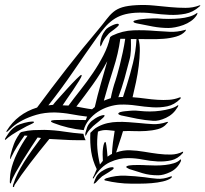

<svg xmlns="http://www.w3.org/2000/svg" viewBox="-41 -748 836 782"><path d="M760 -686Q751 -672 736.5 -662Q722 -652 705.5 -646Q689 -640 673 -637Q657 -634 645 -634Q614 -634 581 -640Q548 -646 515 -653Q513 -653 508 -655Q503 -657 503 -659Q501 -662 506.5 -664Q512 -666 514 -666Q521 -668 532.5 -669.5Q544 -671 557 -672Q570 -673 581.5 -673Q593 -673 601 -673Q623 -671 646.5 -671Q670 -671 691 -673Q712 -675 729.5 -680Q747 -685 758 -693Q764 -698 763 -693.5Q762 -689 760 -686ZM443 -648Q444 -645 436 -638Q428 -631 425 -629Q417 -623 409.5 -617.5Q402 -612 396 -604Q388 -595 382.5 -586Q377 -577 373 -566Q369 -559 369 -559Q367 -559 367 -566V-573Q369 -588 373.5 -600Q378 -612 388 -625Q392 -631 401 -636.5Q410 -642 419 -646Q428 -650 435 -651Q442 -652 443 -648ZM682 -311Q665 -282 635 -268Q605 -254 582 -256Q551 -258 517 -264.5Q483 -271 452 -278Q450 -279 445.5 -280.5Q441 -282 441 -285Q440 -287 444.5 -289.5Q449 -292 451 -292Q458 -294 468.5 -295Q479 -296 490.5 -297Q502 -298 512.5 -297.5Q523 -297 530 -296Q548 -294 569.5 -294Q591 -294 612.5 -297Q634 -300 652 -305Q670 -310 681 -318Q686 -322 685 -317.5Q684 -313 682 -311ZM771 -721Q745 -698 714 -692Q683 -686 649.5 -687.5Q616 -689 580.5 -693.5Q545 -698 510 -696Q481 -694 459 -687Q437 -680 419 -667Q401 -654 386 -636.5Q371 -619 355 -597Q306 -528 257.5 -457Q209 -386 156 -319L175 -321Q179 -327 196.5 -346.5Q214 -366 233.5 -387.5Q253 -409 270 -426Q287 -443 290 -443L292 -440Q291 -435 280.5 -418Q270 -401 256.5 -381Q243 -361 230.5 -343.5Q218 -326 214 -319Q220 -319 226 -318.5Q232 -318 238 -318Q261 -349 287.5 -382.5Q314 -416 338 -451.5Q362 -487 380.5 -523Q399 -559 407 -595Q407 -597 410 -599Q413 -601 416 -603Q458 -623 502.5 -624.5Q547 -626 592 -622Q621 -620 650.5 -618.5Q680 -617 712 -626Q717 -628 716.5 -626Q716 -624 714 -621Q701 -606 676.5 -599Q652 -592 624.5 -590Q597 -588 569.5 -588.5Q542 -589 523 -589Q529 -569 528.5 -540.5Q528 -512 524 -479.5Q520 -447 513 -414Q506 -381 499 -352Q526 -350 551.5 -346.5Q577 -343 601 -341.5Q625 -340 647.5 -341.5Q670 -343 690 -351Q695 -353 695 -350Q695 -347 693 -345Q669 -321 640 -315Q611 -309 579.5 -311Q548 -313 514.5 -318Q481 -323 448 -322Q426 -321 402 -313.5Q378 -306 357.5 -292.5Q337 -279 321.5 -260Q306 -241 300 -218Q268 -221 236.5 -228.5Q205 -236 177 -247Q175 -248 170.5 -250Q166 -252 167 -255Q167 -257 173.5 -258Q180 -259 182 -259Q196 -259 209.5 -259.5Q223 -260 237 -260Q254 -260 272 -259.5Q290 -259 308 -259Q310 -262 311 -266Q312 -270 314 -273Q281 -277 248.5 -283Q216 -289 181 -290Q140 -290 107.5 -280.5Q75 -271 50.5 -258Q26 -245 10.5 -231.5Q-5 -218 -11 -212Q-13 -211 -14 -211H-15V-213Q-15 -214 -14 -215Q29 -285 110 -310Q170 -391 231.5 -470Q293 -549 359 -627Q379 -651 392.5 -669Q406 -687 421 -699.5Q436 -712 457.5 -718.5Q479 -725 515 -727Q551 -729 585.5 -725.5Q620 -722 652.5 -719Q685 -716 715 -716Q745 -716 771 -726Q776 -728 774.5 -725Q773 -722 771 -721ZM704 -125Q683 -101 656.5 -95Q630 -89 600.5 -90.5Q571 -92 541 -98Q511 -104 482 -104Q445 -105 407 -87.5Q369 -70 342 -25Q341 -21 338 -21Q337 -21 337 -23Q337 -25 338 -26Q343 -35 346 -43Q349 -51 353 -59Q336 -94 330.5 -130Q325 -166 327 -207Q332 -212 340 -219.5Q348 -227 358 -232Q377 -242 397 -246.5Q417 -251 438.5 -251.5Q460 -252 481.5 -250.5Q503 -249 525 -247Q553 -244 581 -242.5Q609 -241 638 -251Q646 -253 643 -249.5Q640 -246 638 -244Q625 -228 602 -222Q579 -216 553.5 -214.5Q528 -213 504 -214Q480 -215 466 -214H460Q453 -190 445.5 -168.5Q438 -147 432 -127Q460 -137 488 -136Q517 -135 546 -130Q575 -125 602.5 -121.5Q630 -118 655.5 -118.5Q681 -119 703 -130Q705 -131 705 -129Q705 -127 704 -125ZM696 -97Q697 -96 696 -94Q695 -92 695 -90Q681 -61 653 -47.5Q625 -34 603 -34Q568 -34 540 -42.5Q512 -51 484 -60Q482 -62 478 -63.5Q474 -65 473 -68Q473 -70 477.5 -72Q482 -74 484 -74Q496 -76 519 -76Q542 -76 556 -75Q573 -74 593 -74Q613 -74 631.5 -76Q650 -78 666.5 -83Q683 -88 692 -97Q696 -101 696 -97ZM385 -277Q385 -274 378.5 -268Q372 -262 363.5 -255Q355 -248 347.5 -242Q340 -236 338 -234Q330 -226 323 -218.5Q316 -211 311 -200Q307 -191 306.5 -197.5Q306 -204 307 -207Q309 -215 313.5 -228.5Q318 -242 332 -255Q338 -260 346.5 -265.5Q355 -271 363.5 -274.5Q372 -278 378.5 -279Q385 -280 385 -277ZM659 -29Q660 -27 656 -23Q644 -14 622.5 -9Q601 -4 576.5 -2Q552 0 529 0Q506 0 492 0Q467 0 439.5 -3.5Q412 -7 392 -12Q390 -12 387 -13Q384 -14 384 -16Q384 -18 387 -19.5Q390 -21 392 -22Q430 -34 469.5 -32.5Q509 -31 549 -26Q574 -22 599.5 -20Q625 -18 653 -29Q659 -31 659 -29ZM422 -63Q422 -60 415.5 -55.5Q409 -51 401 -46Q393 -41 385.5 -36.5Q378 -32 375 -30Q367 -23 361.5 -17.5Q356 -12 349 -4Q347 -2 344.5 -1Q342 0 341 0V-1Q340 -2 341 -3Q346 -18 351.5 -28Q357 -38 371 -49Q377 -53 385.5 -57.5Q394 -62 402 -64.5Q410 -67 416 -67Q422 -67 422 -63ZM308 -177H274Q245 -177 217 -179Q189 -181 160 -182Q118 -131 81 -82.5Q44 -34 18 6Q18 7 17 10.5Q16 14 14 14Q10 14 12 7Q12 4 14 0Q20 -19 31 -41.5Q42 -64 57 -88Q72 -112 90 -137Q108 -162 126 -186L112 -188Q102 -173 85.5 -148Q69 -123 52.5 -96Q36 -69 22 -44Q8 -19 4 -4Q4 -1 1 -1Q-1 -1 -1 -7.5Q-1 -14 -0.5 -22.5Q0 -31 1 -39Q2 -47 3 -51Q10 -86 29 -124.5Q48 -163 71 -195L59 -196Q43 -174 29.5 -152.5Q16 -131 5 -108Q5 -107 3.5 -103.5Q2 -100 0 -101Q0 -112 3 -121Q8 -141 15.5 -161Q23 -181 37 -201Q39 -206 43 -208.5Q47 -211 49 -211Q73 -217 95 -218Q117 -219 140 -219Q182 -218 220 -212Q258 -206 299 -203Q299 -200 302.5 -189.5Q306 -179 308 -177ZM97 -249Q94 -246 83 -241Q72 -236 68 -234Q25 -211 7.5 -199Q-10 -187 -18 -179Q-20 -179 -20 -179H-21Q-21 -184 -15 -192Q-4 -209 3 -217Q10 -225 26 -236Q37 -242 58 -247.5Q79 -253 90 -253Q92 -253 95.5 -252.5Q99 -252 97 -249ZM515 -589H492Q493 -564 492 -542Q491 -520 486 -503Q477 -467 466 -428Q455 -389 441 -352Q446 -353 450.5 -353Q455 -353 460 -353L475 -400Q489 -444 500.5 -491Q512 -538 515 -589ZM469 -590H449Q441 -530 420.5 -467Q400 -404 382 -338Q390 -341 396.5 -343.5Q403 -346 410 -348Q414 -368 419 -386.5Q424 -405 429 -419Q431 -425 436 -442Q441 -459 447 -483Q453 -507 459 -535Q465 -563 469 -590ZM396 -499Q370 -450 337.5 -404.5Q305 -359 270 -314Q287 -311 302 -308Q317 -305 334 -303Q337 -305 339.5 -307.5Q342 -310 345 -312Q356 -360 369.5 -406.5Q383 -453 396 -499ZM426 -215Q418 -216 398 -218Q378 -220 358 -212Q353 -175 355.5 -143.5Q358 -112 366 -78L378 -93Q377 -105 377 -119Q377 -133 378.5 -144.5Q380 -156 382.5 -163Q385 -170 388 -170Q389 -170 390.5 -165Q392 -160 392.5 -154Q393 -148 394 -142Q395 -136 395 -133Q396 -127 396 -121.5Q396 -116 397 -110Q402 -113 406 -116Q410 -119 415 -121Q416 -144 419 -168Q422 -192 426 -215Z"/></svg>

Font: mr_AkronimG
Style: Regular
Weight: 400
Version: Version 1.002 April 14, 2020